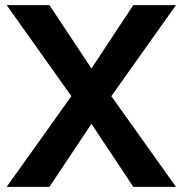

<svg xmlns="http://www.w3.org/2000/svg" viewBox="-20 -729 712 749"><path d="M666.5 0 414.3 -353.8 666.5 -709.1H500L336.8 -461.8L172.8 -709.1H6L258.4 -353.8L6 0H172.8L336.8 -246.1L500 0Z"/></svg>

Font: Estedad-FD VF
Style: Regular
Weight: 100
Designer: Amin Abedi
Version: Version 7.3